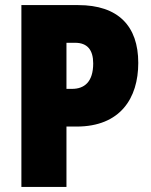

<svg xmlns="http://www.w3.org/2000/svg" viewBox="-20 -734 594 754"><path d="M287 -714H64V0H241V-237H281C452 -237 523 -348 523 -487C523 -632 444 -714 287 -714ZM275 -566C323 -566 346 -538 346 -485C346 -412 311 -385 263 -385H241V-566Z"/></svg>

Font: Noto Sans Armenian Condensed Black
Style: Regular
Weight: 900
Width: 3
Designer: Monotype Design Team
Foundry: Monotype Imaging Inc.
Version: Version 2.008